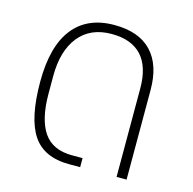

<svg xmlns="http://www.w3.org/2000/svg" viewBox="-89 -668 764 759"><g transform="rotate(15 292.5 -289.0)"><path d="M258 0Q154 0 108.5 -68.5Q63 -137 63 -286Q63 -431 121 -504.5Q179 -578 289 -578Q390 -578 441.5 -523.5Q493 -469 493 -367V0H452V-362Q452 -451 410.5 -496Q369 -541 288 -541Q201 -541 154 -482.5Q107 -424 107 -321V-249Q107 -144 143.5 -90.5Q180 -37 260 -37H303V0Z"/></g></svg>

Font: Anuphan ExtraLight
Style: Regular
Weight: 200
Designer: Cadson Demak
Version: Version 3.001